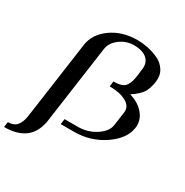

<svg xmlns="http://www.w3.org/2000/svg" viewBox="-283 -918 1245 1295"><g transform="rotate(30 339.5 -271.0)"><path d="M412.1 -708Q353.5 -708 304.7 -671.4Q255.9 -634.8 249 -583L231.4 -458L161.1 42H160.2Q126 208 -71.3 208L-65.4 167Q-21.5 167 2 141.1Q25.4 115.2 33.2 62.5L106.4 -458L118.2 -542Q130.9 -629.9 214.8 -689.9Q298.8 -750 418 -750Q456.1 -750 497.1 -741.7Q538.1 -733.4 580.1 -714.4Q622.1 -695.3 646 -657.7Q669.9 -620.1 663.1 -569.3V-568.4Q654.3 -508.8 632.3 -476.6Q610.4 -444.3 555.7 -408.2Q628.9 -386.7 668.5 -337.9Q708 -289.1 699.2 -229.5Q686.5 -139.6 584 -69.8Q481.4 0 354.5 0H250L255.9 -42H360.4Q436.5 -42 498 -83Q559.6 -124 566.4 -175.8L581.1 -280.3Q588.9 -330.1 539.1 -357.9Q489.3 -385.7 409.2 -385.7L414.1 -426.8Q451.2 -426.8 474.6 -434.6Q498 -442.4 509.8 -461.9Q521.5 -481.4 525.9 -497.6Q530.3 -513.7 535.2 -545.9L541 -593.8Q548.8 -646.5 515.6 -677.2Q482.4 -708 412.1 -708Z"/></g></svg>

Font: okolaks
Style: BoldItalic
Weight: 600
Width: 8
Italic angle: -8°
Version: Version 000.6.0